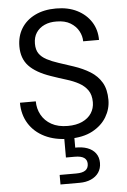

<svg xmlns="http://www.w3.org/2000/svg" viewBox="-63 -757 705 1062"><g transform="rotate(-5 289.5 -226.0)"><path d="M298 12Q221 12 164 -16Q107 -44 76 -94Q45 -144 45 -210H133Q133 -169 152 -134.5Q171 -100 207.5 -79.5Q244 -59 298 -59Q345 -59 378.5 -74.5Q412 -90 429.5 -117Q447 -144 447 -178Q447 -219 429 -244.5Q411 -270 381 -286.5Q351 -303 311.5 -315Q272 -327 229 -342Q147 -370 108 -411.5Q69 -453 69 -520Q69 -577 95.5 -620Q122 -663 171.5 -687.5Q221 -712 289 -712Q356 -712 405.5 -687Q455 -662 483 -618.5Q511 -575 511 -518H423Q423 -547 408 -575Q393 -603 362.5 -621.5Q332 -640 286 -640Q248 -641 218.5 -627.5Q189 -614 172.5 -589Q156 -564 156 -528Q156 -494 170.5 -473Q185 -452 212.5 -437.5Q240 -423 277 -411Q314 -399 359 -384Q410 -367 449.5 -342.5Q489 -318 511.5 -280Q534 -242 534 -183Q534 -133 507.5 -88.5Q481 -44 429 -16Q377 12 298 12ZM229 260V207H321Q356 207 372.5 195Q389 183 389 159Q389 137 372.5 125.5Q356 114 321 114H272V-6H328V64Q366 63 395 73.5Q424 84 440.5 106Q457 128 457 160Q457 191 441.5 213.5Q426 236 398.5 248Q371 260 336 260Z"/></g></svg>

Font: DM Sans 18pt
Style: Regular
Weight: 400
Designer: Colophon Foundry, Jonny Pinhorn
Foundry: Colophon Foundry
Version: Version 4.004;gftools[0.9.30]